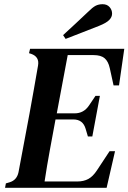

<svg xmlns="http://www.w3.org/2000/svg" viewBox="-20 -893 611 913"><path d="M4 0 8 -21 25 -26Q60 -36 68 -74L120 -351Q130 -404 140.5 -465Q151 -526 161 -582Q168 -623 128 -637L118 -640L123 -661H571L546 -487H520L502 -569Q495 -601 477.5 -616Q460 -631 425 -631H302L250 -354H335Q378 -354 403 -391L434 -437H455L419 -244H398L387 -281Q374 -325 329 -325H244Q231 -255 217 -179Q203 -103 192 -30H347Q378 -30 400 -42Q422 -54 441 -83L501 -174H527L487 0ZM280 -726Q309 -752 339 -780.5Q369 -809 397 -835Q420 -858 434.5 -865.5Q449 -873 468 -873Q489 -873 501 -859.5Q513 -846 513 -828Q513 -812 499.5 -798Q486 -784 451 -770Q410 -754 370.5 -738.5Q331 -723 292 -708Z"/></svg>

Font: DeepMind Serif Text
Style: Italic
Weight: 400
Italic angle: -12°
Designer: Frank Grießhammer / Modifications: Colophon Foundry
Foundry: Colophon Foundry
Version: Version 5.003; ttfautohint (v1.8.2)